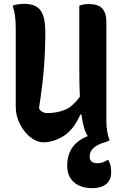

<svg xmlns="http://www.w3.org/2000/svg" viewBox="-20 -730 640 1000"><path d="M206 11Q171 11 138 -15.5Q105 -42 83.5 -84.5Q62 -127 62 -173V-587Q62 -653 46 -701Q63 -706 77 -708Q91 -710 107 -710Q163 -710 189.5 -678Q216 -646 216 -559Q216 -471 209 -379Q202 -287 183 -166Q196 -141 228 -141Q273 -141 314.5 -156.5Q356 -172 396 -226Q393 -288 393 -372V-700Q404 -705 416.5 -707Q429 -709 441 -709Q491 -709 512.5 -686Q534 -663 534 -613V-101Q534 -73 538 -48Q542 -23 551 1Q542 6 520 13Q486 23 466.5 41.5Q447 60 447 85Q447 120 487 120Q502 120 514 116Q526 112 539 104H545Q553 120 556 133.5Q559 147 559 166Q559 209 532 229.5Q505 250 461 250Q400 250 365 219Q330 188 330 133Q330 21 437 -21Q426 -37 418 -64Q410 -91 404 -134H399Q362 -52 309.5 -20.5Q257 11 206 11Z"/></svg>

Font: Recursive Mn Csl St
Style: Bold
Weight: 700
Monospace: yes
Version: Version 1.079;hotconv 1.0.112;makeotfexe 2.5.65598; ttfautoh